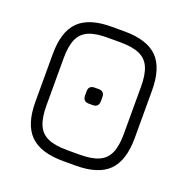

<svg xmlns="http://www.w3.org/2000/svg" viewBox="-117 -753 845 865"><g transform="rotate(20 305.0 -320.0)"><path d="M275.5 2Q167 2 117 -48Q67 -98 67 -206.5V-434.5Q67 -543 117.2 -592.5Q167.5 -642 275.5 -641.5H335.5Q444 -641.5 493.8 -591.8Q543.5 -542 543.5 -433.5V-206.5Q543.5 -98 493.8 -48Q444 2 335.5 2ZM275.5 -50.5H335.5Q393 -50.5 427 -65.5Q461 -80.5 476 -114.8Q491 -149 491 -206.5V-433.5Q491 -491 476 -525Q461 -559 427 -574Q393 -589 335.5 -589H275.5Q218 -589.5 183.8 -574.8Q149.5 -560 134.5 -526Q119.5 -492 119.5 -434.5V-206.5Q119.5 -149 134.5 -114.8Q149.5 -80.5 183.5 -65.5Q217.5 -50.5 275.5 -50.5ZM296.5 -280.5Q267.5 -280.5 267.5 -310V-329Q267.5 -357.5 296.5 -357.5H315Q343.5 -357.5 343.5 -329V-310Q343.5 -280.5 315 -280.5Z"/></g></svg>

Font: Jura Light
Style: Regular
Weight: 400
Version: Version 5.106